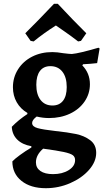

<svg xmlns="http://www.w3.org/2000/svg" viewBox="-20 -748 550 1010"><path d="M417 -410 413 -404Q453 -363 453 -305Q453 -255 425 -214Q397 -173 348 -150Q299 -127 238 -127Q205 -127 173 -135Q149 -117 149 -101Q149 -82 178 -74Q207 -66 270 -59Q337 -52 380 -43Q423 -34 454.5 -10.5Q486 13 486 56Q486 103 448 146Q410 189 349 215.5Q288 242 221 242Q141 242 93 203.5Q45 165 45 101Q57 88 85 67.5Q113 47 145 28V21Q98 13 71 -13.5Q44 -40 42 -81Q78 -118 124 -148V-154Q88 -175 68 -210Q48 -245 48 -289Q48 -341 75 -383.5Q102 -426 149 -450Q196 -474 255 -474Q280 -474 314 -468Q346 -464 358 -464Q395 -467 498 -497L504 -493L491 -416Q458 -412 417 -410ZM331 -290Q331 -342 308 -371Q285 -400 245 -400Q209 -400 190 -374.5Q171 -349 171 -302Q171 -251 193.5 -222Q216 -193 256 -193Q292 -193 311.5 -218Q331 -243 331 -290ZM169 106Q169 135 192.5 151.5Q216 168 259 168Q308 168 341.5 147Q375 126 375 94Q375 77 362.5 68Q350 59 315.5 51.5Q281 44 207 34Q169 67 169 106ZM141 -533 113 -573Q180 -639 264 -728H284Q367 -639 434 -573L406 -533L391 -530Q355 -558 318 -583.5Q281 -609 274 -614Q208 -572 157 -530Z"/></svg>

Font: Alegreya
Style: Bold
Weight: 700
Designer: Juan Pablo del Peral
Foundry: Huerta Tipografica
Version: Version 2.008; ttfautohint (v1.8)